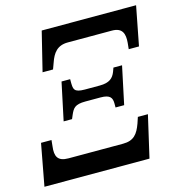

<svg xmlns="http://www.w3.org/2000/svg" viewBox="-143 -809 850 904"><g transform="rotate(-15 282.0 -357.0)"><path d="M94 -523H145L156 -553C171 -597 193 -628 245 -628H460C511 -628 521 -597 517 -553L514 -523H564L601 -714H141ZM130 -274H171L179 -293C192 -322 201 -338 253 -338H327C374 -338 383 -321 383 -293V-274H425L464 -458H422L415 -439C404 -411 386 -393 338 -393H265C212 -393 212 -410 211 -439V-458H169ZM-37 0H475L522 -204H473L463 -174C446 -127 426 -100 373 -100H107C54 -100 43 -127 49 -174L52 -204H1Z"/></g></svg>

Font: Noto Serif Condensed SemiBold
Style: Italic
Weight: 600
Width: 3
Italic angle: -12°
Designer: Monotype Design Team
Foundry: Monotype Imaging Inc.
Version: Version 2.014